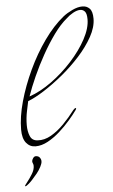

<svg xmlns="http://www.w3.org/2000/svg" viewBox="-51 -549 450 765"><g transform="rotate(-5 174.0 -166.0)"><path d="M74 26Q51 26 36.5 8Q22 -10 22 -45Q22 -96 39 -157Q56 -218 85 -280Q114 -342 151.5 -394.5Q189 -447 230 -480Q245 -492 267 -502.5Q289 -513 308 -513Q325 -513 336.5 -501.5Q348 -490 348 -461Q348 -427 327 -389Q306 -351 272.5 -314Q239 -277 200 -245Q161 -213 124 -189.5Q87 -166 60 -156Q58 -146 52 -118Q46 -90 46 -61Q46 -36 54 -17Q62 2 84 3Q111 5 138 -10.5Q165 -26 190 -51.5Q215 -77 236 -105Q242 -112 246 -112Q250 -112 245 -104Q233 -87 214 -65Q195 -43 171.5 -22Q148 -1 123 12.5Q98 26 74 26ZM67 -174Q111 -189 156.5 -222Q202 -255 240 -297Q278 -339 301 -382Q324 -425 324 -460Q324 -483 316.5 -491.5Q309 -500 298 -500Q285 -500 269 -491Q253 -482 243 -472Q216 -450 190 -414Q164 -378 140.5 -336Q117 -294 98 -251.5Q79 -209 67 -174ZM18.9 181 18 180.3Q18 177.5 28.3 164.7Q38.6 151.8 48.9 135Q59.3 118.3 59.3 103Q59.3 97.4 57.1 92.9Q55 88.3 55 84.2Q55 79.3 59.7 72.3Q64.4 65.3 70.4 65.3Q81.6 65.3 86.7 72.3Q91.9 79.3 91.9 86.9Q91.9 93.2 89.7 98.4Q87.6 103.7 85 109.2Q78.2 122.5 68.3 134.7Q58.4 146.9 48.1 158Q44.7 162.2 34.3 171.6Q24 181 18.9 181Z"/></g></svg>

Font: Fuggles
Style: Regular
Weight: 400
Designer: Rob Leuschke
Foundry: Robert E. Leuschke
Version: Version 1.100; ttfautohint (v1.8.3)